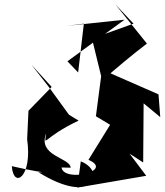

<svg xmlns="http://www.w3.org/2000/svg" viewBox="-20 -866 752 877"><path d="M303 -100C300 -147 150 -152 191 -257C182 -188 174 -237 339 -315L295 -342L202 -470L124 -570L216 -469L110 -360L104 -230C129 -55 41 -2 34 -107C229 -62 217 -83 156 -79C412 80 466 -84 349 -129L333 -9L648 -63L572 -164L634 -124L636 -394L712 -331L704 -435L446 -548L418 -335L483 -296L384 -136C504 -84 271 -31 261 -101ZM590 -758 400 -690 447 -498C512 -556 582 -614 651 -667L507 -846ZM363 -758 337 -535 288 -586C375 -649 461 -713 549 -776L287 -748Z"/></svg>

Font: Asimov Silicon
Style: Regular
Weight: 400
Designer: Google
Version: Version 2.000980; 2014